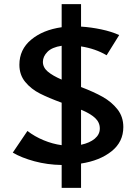

<svg xmlns="http://www.w3.org/2000/svg" viewBox="-20 -793 657 931"><path d="M373 0V118H279V7Q210 6 147 -11Q84 -28 42 -53L113 -158Q148 -131 191.5 -113Q235 -95 279 -89V-295Q216 -318 173.5 -339.5Q131 -361 102.5 -395.5Q74 -430 74 -479Q74 -553 131 -600.5Q188 -648 279 -661V-773H373V-664Q421 -661 471 -650.5Q521 -640 558 -623L497 -525Q443 -557 373 -568V-371Q436 -347 478.5 -323Q521 -299 549.5 -263Q578 -227 578 -177Q578 -105 521 -59.5Q464 -14 373 0ZM279 -407V-571Q232 -564 210 -541.5Q188 -519 188 -493Q188 -466 211.5 -446Q235 -426 279 -407ZM464 -170Q464 -200 440.5 -221.5Q417 -243 373 -261V-91Q415 -100 439.5 -120.5Q464 -141 464 -170Z"/></svg>

Font: Ysabeau SC
Style: Bold
Weight: 700
Designer: Christian Thalmann (Catharsis Fonts)
Version: Version 0.003